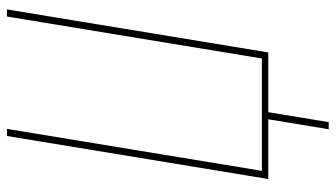

<svg xmlns="http://www.w3.org/2000/svg" viewBox="-222 -552 945 540"><g transform="rotate(-90 250.0 -282.5)"><path d="M156 170 184 0H16L137 -735H157L39 -18H355L473 -735H493L372 0H204L176 170Z"/></g></svg>

Font: Iosevka Thin
Style: Italic
Weight: 100
Italic angle: -9°
Monospace: yes
Designer: Belleve Invis
Foundry: Belleve Invis
Version: Version 32.5.0; ttfautohint (v1.8.4)